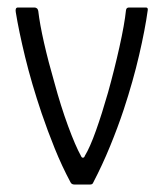

<svg xmlns="http://www.w3.org/2000/svg" viewBox="-20 -492 436 512"><path d="M178 0Q171 0 168 -6Q145 -49 126 -96Q107 -143 91 -190Q64 -270 47 -340Q30 -410 22 -460Q20 -472 28 -472H72Q75 -472 78 -470Q81 -468 82 -463Q86 -428 97.5 -377.5Q109 -327 125 -272Q142 -209 161.5 -156Q181 -103 196 -76Q198 -71 201.5 -71.5Q205 -72 206 -76Q220 -99 236 -144Q252 -189 268 -245Q285 -306 298.5 -366.5Q312 -427 316 -465Q317 -472 324 -472H369Q375 -472 374 -465Q367 -414 351 -345Q335 -276 310 -200Q294 -152 273.5 -102Q253 -52 229 -6Q227 0 221 0Z"/></svg>

Font: Glory Thin Light
Style: Regular
Weight: 300
Version: Version 1.011